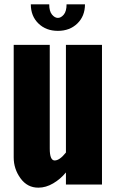

<svg xmlns="http://www.w3.org/2000/svg" viewBox="-20 -842 531 876"><path d="M42.5 -123.5V-637.2H207V-163.6Q207 -109.9 229.5 -109.9Q252 -109.9 280.8 -146V-637.2H445.3V0H280.8V-55.2Q255.9 -24.9 222.7 -5.4Q189.5 14.2 155.3 14.2Q105 14.6 73.7 -28.3Q42.5 -71.3 42.5 -123.5ZM120.6 -822.3H204.6Q204.6 -790.5 217.3 -775.4Q230 -760.3 244.1 -760.3Q258.3 -760.3 271 -775.4Q283.7 -790.5 283.7 -822.3H367.7Q367.7 -768.6 333 -734.9Q298.3 -701.2 244.1 -701.2Q189.9 -701.2 155.3 -734.9Q120.6 -768.6 120.6 -822.3Z"/></svg>

Font: Oswald-Bold
Style: Bold
Weight: 700
Designer: vernon adams
Foundry: vernon adams
Version: Version 2.002; ttfautohint (v0.92.18-e454-dirty) -l 8 -r 50 